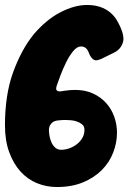

<svg xmlns="http://www.w3.org/2000/svg" viewBox="-28 -758 526 773"><path d="M469 -601Q469 -587 459.5 -571Q450 -555 429 -545L378 -520Q363 -515 360 -515Q341 -515 329 -547Q320 -571 298 -571Q282 -571 266.5 -552Q251 -533 238 -506.5Q225 -480 215 -453.5Q205 -427 200 -412Q198 -402 198 -402Q198 -390 212 -390Q218 -390 221 -391L235 -393Q255 -396 274 -396Q315 -396 346.5 -381.5Q378 -367 399.5 -343Q421 -319 432 -288Q443 -257 443 -224Q443 -184 428 -144.5Q413 -105 382.5 -74Q352 -43 306.5 -24Q261 -5 201 -5Q159 -5 121 -20.5Q83 -36 54.5 -67.5Q26 -99 9 -145.5Q-8 -192 -8 -253Q-8 -377 25 -467.5Q58 -558 107 -619Q158 -679 215 -708.5Q272 -738 323 -738Q395 -738 434 -689Q446 -673 457.5 -647Q469 -621 469 -601ZM199 -272Q186 -270 177.5 -259.5Q169 -249 169 -235Q169 -224 171.5 -210Q174 -196 179.5 -184Q185 -172 194.5 -163.5Q204 -155 218 -155Q235 -155 251.5 -161Q268 -167 281.5 -177.5Q295 -188 303.5 -202.5Q312 -217 312 -235Q312 -249 303.5 -256.5Q295 -264 282.5 -268.5Q270 -273 256.5 -274Q243 -275 234 -275Q227 -275 220 -274.5Q213 -274 205 -273Q200 -273 199 -272Z"/></svg>

Font: Bangerz 2
Style: Regular
Weight: 400
Designer: vernon adams
Foundry: Vernon Adams
Version: Version 2.10;December 28, 2023;FontCreator 13.0.0.2683 64-bi